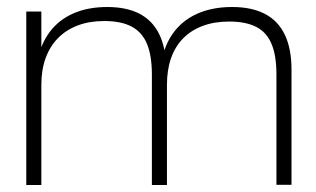

<svg xmlns="http://www.w3.org/2000/svg" viewBox="-20 -528 903 548"><path d="M55 0V-495H98V-329.5L86.5 -352.5Q96 -402.5 122.2 -437.2Q148.5 -472 190 -490Q231.5 -508 286 -508Q341 -508 377.8 -489Q414.5 -470 433.8 -431.8Q453 -393.5 454.5 -335.5L438.5 -336.5Q445.5 -391.5 471.5 -429.8Q497.5 -468 541 -488Q584.5 -508 642.5 -508Q699 -508 736.8 -488Q774.5 -468 793.2 -428.2Q812 -388.5 812 -329V-0.5H769V-315.5Q769 -369 755.2 -402.2Q741.5 -435.5 711.8 -451Q682 -466.5 634 -466.5Q592 -466.5 559 -454.2Q526 -442 503 -418.8Q480 -395.5 468.2 -362Q456.5 -328.5 456.5 -285.5V0H413.5V-315.5Q413.5 -369 399.5 -402.8Q385.5 -436.5 355.5 -452.2Q325.5 -468 277.5 -468Q235.5 -468 202.2 -455.5Q169 -443 145.8 -419.5Q122.5 -396 110.2 -362.2Q98 -328.5 98 -285.5V0Z"/></svg>

Font: Russolo 10pt ExtraLight
Style: Regular
Weight: 200
Designer: Micah Stupak-Hahn
Version: Version 1.000